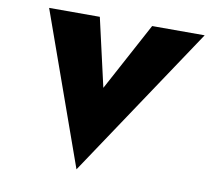

<svg xmlns="http://www.w3.org/2000/svg" viewBox="-82 -792 1021 936"><g transform="rotate(10 428.5 -324.0)"><path d="M415 -362 338 -700H87L355 52L857 -700H597Z"/></g></svg>

Font: Jost Black
Style: Italic
Weight: 900
Italic angle: -5°
Version: Version 3.710